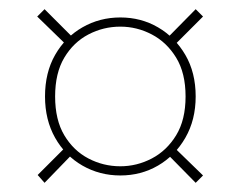

<svg xmlns="http://www.w3.org/2000/svg" viewBox="-20 -507 523 418"><path d="M242 -125Q197 -125 159.5 -146.5Q122 -168 100 -207Q78 -246 78 -297Q78 -349 100 -387.5Q122 -426 159.5 -447.5Q197 -469 242 -469Q287 -469 324 -447.5Q361 -426 383.5 -387.5Q406 -349 406 -297Q406 -246 383.5 -207Q361 -168 324 -146.5Q287 -125 242 -125ZM77 -109 62 -126 132 -196 139 -173ZM406 -109 342 -174 351 -194 422 -125ZM242 -145Q278 -145 310.5 -162Q343 -179 363.5 -212.5Q384 -246 384 -297Q384 -348 363.5 -381.5Q343 -415 310.5 -432Q278 -449 242 -449Q205 -449 172.5 -432Q140 -415 120 -381.5Q100 -348 100 -297Q100 -246 120 -212.5Q140 -179 172.5 -162Q205 -145 242 -145ZM133 -401 61 -471 77 -487 142 -422ZM352 -401 341 -421 406 -487 422 -471Z"/></svg>

Font: DM Sans 28pt Thin
Style: Regular
Weight: 250
Version: Version 4.004;gftools[0.9.30]